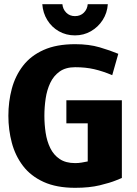

<svg xmlns="http://www.w3.org/2000/svg" viewBox="-20 -887 653 917"><path d="M297 -408H562V-37Q562 -37 534 -25.5Q506 -14 456.5 -2Q407 10 339 10Q250 10 188.5 -18Q127 -46 90 -94.5Q53 -143 36.5 -205Q20 -267 20 -334Q20 -402 36.5 -463.5Q53 -525 90 -573Q127 -621 188.5 -648.5Q250 -676 339 -676Q405 -676 456 -661Q507 -646 545 -630L516 -528Q471 -547 430 -556.5Q389 -566 339 -566Q294 -566 265 -545.5Q236 -525 220 -491Q204 -457 198 -416Q192 -375 192 -334Q192 -293 198 -253Q204 -213 220 -180Q236 -147 265 -127.5Q294 -108 339 -108Q355 -108 369.5 -110.5Q384 -113 399 -116V-298H297ZM278 -867Q280 -843 296.5 -826.5Q313 -810 338 -810Q364 -810 380.5 -826.5Q397 -843 399 -867H495Q492 -825 470.5 -791.5Q449 -758 414.5 -738Q380 -718 338 -718Q296 -718 261.5 -737.5Q227 -757 206 -791Q185 -825 182 -867Z"/></svg>

Font: Epunda Sans ExtraBold
Style: Regular
Weight: 800
Designer: Simon Atzbach
Foundry: typofactur
Version: Version 2.204; ttfautohint (v1.8.4.7-5d5b)